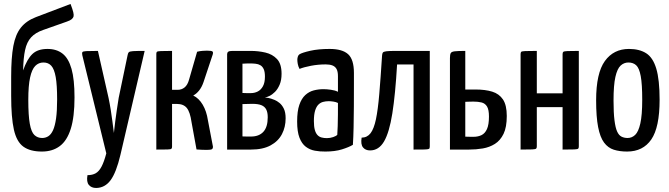

<svg xmlns="http://www.w3.org/2000/svg" viewBox="-20 -758 3390 973"><path d="M192.5 10Q132.9 10 98.6 -14.7Q64.3 -39.4 50.4 -100.9Q36.6 -162.5 36.6 -272.1V-369.4Q36.6 -465.8 47.6 -525Q58.6 -584.2 86 -618.3Q113.3 -652.5 161.6 -671.1L337.5 -737.9Q347.9 -710.6 351.2 -696.5Q354.5 -682.4 352.9 -675.1Q351.2 -667.6 343.4 -660.8Q335.6 -654.1 318.5 -648.4L198.3 -606Q159.5 -592.6 137.7 -568.8Q115.9 -545 107.2 -504.8Q98.4 -464.7 97.1 -401.2Q117.1 -458.3 144.1 -484.2Q171 -510 220.8 -510Q266.4 -510 296.8 -486.4Q327.2 -462.8 342.4 -409.2Q357.6 -355.6 357.6 -264.4Q357.6 -165.6 338.6 -105.1Q319.6 -44.7 282.7 -17.4Q245.9 10 192.5 10ZM193.6 -58.7Q210.7 -58.7 224.7 -67.5Q238.7 -76.4 248.7 -97.9Q258.6 -119.5 264.1 -157.6Q269.5 -195.7 269.5 -254.1Q269.5 -327.2 262.3 -367.6Q255.1 -408 240 -424.7Q225 -441.3 200.3 -441.3Q175.7 -441.3 158.6 -423.9Q141.5 -406.4 132.5 -365.3Q123.4 -324.2 123.4 -252Q123.4 -172.1 131.1 -130.2Q138.7 -88.3 154.6 -73.5Q170.5 -58.7 193.6 -58.7Z M467.5 194.6Q442.9 194.6 430.1 178.9Q417.3 163.2 423.3 129.6Q448 129.6 464.9 120.1Q481.8 110.6 494.5 86.5Q507.3 62.4 518.7 19.2L397.2 -477.7Q394.9 -488.8 397.2 -493.4Q399.5 -498 417.1 -499Q434.7 -500 476.2 -500L530.2 -261.5Q536.5 -231.3 541.4 -200.3Q546.2 -169.4 549.6 -142.9Q552.9 -116.5 555.1 -100.3Q557.3 -84.1 557.3 -84.1Q557.3 -84.1 559 -100.3Q560.6 -116.5 564 -142.6Q567.4 -168.7 571.9 -200.2Q576.4 -231.6 581.5 -262.2L626.2 -476.4Q628.2 -488.5 632.4 -493.1Q636.7 -497.7 654.5 -498.9Q672.3 -500 713.1 -500L590.2 27.2Q569.1 116.4 540.5 155.1Q511.9 193.9 467.5 194.6Z M1027.1 1.6Q1015 1.6 1002.5 1Q989.9 0.4 975.9 -0.6L950.6 -139.2Q943.4 -190.3 926.7 -210.8Q910 -231.3 876.3 -231.3H851.9V-14.5Q851.9 -7.2 848.6 -4.1Q845.3 -1 828.7 -0.5Q812 0 772.2 0V-485.5Q772.2 -492.8 775.4 -495.6Q778.7 -498.4 795.4 -499.2Q812 -500 851.9 -500V-302.8H880.2Q900.5 -302.8 915.5 -315Q930.5 -327.1 938 -354.2L978.9 -495.8Q993.3 -499.4 1005.8 -500.3Q1018.4 -501.3 1028.2 -501.3Q1050.5 -501.3 1056.2 -497.5Q1061.8 -493.7 1057.9 -481.5L1011.2 -341.4Q1002.4 -315.8 988.7 -298.9Q975 -282 959.2 -274Q987.9 -260.1 1007.3 -227.4Q1026.7 -194.8 1033.6 -148.5L1059.1 -15.2Q1059.5 -5.3 1053.7 -1.8Q1048 1.6 1027.1 1.6Z M1131 0V-483.5Q1131 -491.4 1136.5 -495.7Q1141.9 -500 1157.6 -500H1250.4Q1289 -500 1324.8 -491.7Q1360.6 -483.4 1383.7 -458.9Q1406.9 -434.4 1406.9 -384.3Q1406.9 -351.6 1397.2 -329Q1387.5 -306.3 1373.6 -292.4Q1359.8 -278.6 1345.5 -271.7Q1331.2 -264.9 1322.3 -263.6Q1330.3 -263.2 1338.9 -261.9Q1347.4 -260.5 1353.9 -258.1Q1360 -256.4 1371.6 -251.6Q1383.2 -246.9 1396.3 -236.4Q1409.3 -225.9 1418.4 -207.3Q1427.5 -188.7 1427.5 -158.6Q1427.5 -114.1 1408.8 -78.2Q1390 -42.2 1351 -21.1Q1312 0 1251.5 0ZM1252.4 -66.1Q1292.4 -66.1 1314.6 -90Q1336.8 -114 1336.8 -163.9Q1336.8 -188 1329.3 -202.9Q1321.9 -217.8 1305 -224.8Q1288.1 -231.8 1258.3 -231.8Q1243 -231.8 1230.4 -231.1Q1217.9 -230.5 1208.7 -230.5V-66.7Q1218.7 -66.1 1231.1 -66.1Q1243.5 -66.1 1252.4 -66.1ZM1208.7 -286.8Q1219.5 -286.1 1230 -286.1Q1240.5 -286.1 1251 -286.1Q1269.9 -286.1 1286 -294.2Q1302.1 -302.2 1312.4 -320.8Q1322.6 -339.3 1322.6 -369.7Q1322.6 -394.1 1316.4 -407.6Q1310.2 -421.1 1299.6 -427.3Q1288.9 -433.6 1275.2 -435Q1261.4 -436.5 1246.9 -436.5Q1238.5 -436.5 1229.6 -436.2Q1220.7 -435.8 1214.7 -435.5Q1208.7 -435.2 1208.7 -435.2Z M1628.9 10Q1601.2 10.4 1575.7 5.7Q1550.2 1.1 1529.9 -14.2Q1509.5 -29.5 1497.7 -60Q1485.8 -90.5 1485.8 -142.1Q1485.8 -194.2 1496.9 -226.5Q1508 -258.8 1527.1 -276.3Q1546.3 -293.8 1570.1 -299.9Q1594 -306.1 1619.1 -306.1Q1635.4 -306.1 1656.6 -303.2Q1677.9 -300.4 1692.6 -292.8Q1692.6 -292.8 1692.6 -306.8Q1692.6 -320.8 1692.6 -339.4Q1692.6 -358 1692.6 -372Q1692.6 -395.6 1685.5 -408.4Q1678.3 -421.1 1664.5 -426.4Q1650.8 -431.6 1630.6 -431.6Q1592.3 -431.6 1556.2 -424.7Q1520.1 -417.8 1497.9 -408.8Q1491.3 -421.3 1489 -433.8Q1486.8 -446.3 1486.8 -455.5Q1486.8 -463.1 1489.4 -471.1Q1492 -479.2 1497.6 -482.8Q1510.7 -491.1 1552 -500.6Q1593.3 -510 1650.5 -510Q1714.9 -510 1744.3 -483.2Q1773.6 -456.4 1773.6 -388.4V-334.7Q1773.6 -277.7 1773.3 -220.3Q1772.9 -162.9 1771.9 -112.6Q1770.9 -62.2 1768.3 -24.1Q1747.9 -11.9 1712.8 -1Q1677.7 10 1628.9 10ZM1636.5 -58Q1653 -58 1668.1 -63.2Q1683.1 -68.3 1689.2 -74.7Q1690.6 -91.4 1691.4 -119Q1692.3 -146.6 1692.5 -177.9Q1692.6 -209.2 1692.6 -236.2Q1682.7 -241.2 1669.4 -243.2Q1656.1 -245.2 1645.5 -245.2Q1630.5 -245.2 1616.9 -241.5Q1603.4 -237.9 1593 -227.3Q1582.7 -216.7 1576.7 -196.8Q1570.7 -176.9 1570.7 -144.4Q1570.7 -116.9 1575.4 -100Q1580 -83.1 1588.8 -73.7Q1597.6 -64.3 1609.9 -61.2Q1622.2 -58 1636.5 -58Z M1855.4 4.3Q1832.2 4.3 1819.7 -10.9Q1807.1 -26 1812.6 -60.4Q1840.7 -60.7 1857.8 -82.8Q1874.8 -104.8 1885.1 -153.2Q1895.3 -201.7 1902 -281.1Q1908.8 -360.6 1916.2 -476.5Q1916.8 -486.9 1920.3 -491.7Q1923.7 -496.4 1938.1 -498.2Q1952.5 -500 1985.8 -500H2158V-15.8Q2158 -10.2 2156.8 -6.7Q2155.7 -3.3 2148.6 -2Q2141.6 -0.6 2124.8 -0.3Q2108 0 2075.7 0V-431.3H1992.3Q1983.5 -279.6 1968.2 -183.2Q1952.9 -86.9 1926.3 -41.3Q1899.7 4.3 1855.4 4.3Z M2260.2 0V-463.7Q2260.2 -481 2264.1 -488.6Q2268 -496.1 2284.4 -498Q2300.7 -500 2337.9 -500V-304.4H2389.9Q2439.1 -304.4 2474.2 -293.6Q2509.4 -282.8 2528.8 -254.1Q2548.2 -225.3 2548.2 -170.3Q2548.2 -113.5 2531.9 -79.7Q2515.5 -46 2488 -28.7Q2460.5 -11.5 2426.6 -5.7Q2392.6 0 2356.9 0ZM2379.1 -64.7Q2402.6 -64.7 2420.1 -73.2Q2437.7 -81.7 2447.8 -103.9Q2457.9 -126.1 2457.9 -167.4Q2457.9 -202.4 2448.1 -218.3Q2438.4 -234.1 2420.8 -238.7Q2403.2 -243.2 2377.9 -243.2Q2374.7 -243.2 2368.2 -242.9Q2361.8 -242.6 2354.9 -242.6Q2348 -242.6 2342.9 -242.2Q2337.9 -241.9 2337.9 -241.9V-65.3Q2337.9 -65.3 2343 -65.3Q2348 -65.3 2355.3 -65Q2362.5 -64.7 2369.2 -64.7Q2375.9 -64.7 2379.1 -64.7Z M2618.2 0V-483.5Q2618.2 -491.8 2621.1 -495.1Q2624 -498.4 2641.4 -499.2Q2658.8 -500 2700.4 -500V-285H2831V-483.5Q2831 -491.8 2834.5 -495.1Q2838 -498.4 2855.4 -499.2Q2872.8 -500 2913.3 -500V-16.5Q2913.3 -8.2 2910.3 -4.9Q2907.4 -1.6 2890.4 -0.8Q2873.4 0 2831 0V-215H2700.4V-16.5Q2700.4 -8.2 2697.1 -4.9Q2693.7 -1.6 2676.8 -0.8Q2660 0 2618.2 0Z M3158 10Q3120.1 10 3090.6 0.7Q3061.2 -8.6 3041.1 -35.6Q3021.1 -62.6 3011.1 -114.1Q3001 -165.6 3001 -249.9Q3001 -387.4 3045.3 -448.7Q3089.5 -510 3167.4 -510Q3220.3 -510 3254.7 -488.1Q3289 -466.3 3305.8 -410.3Q3322.7 -354.2 3322.7 -252.5Q3322.7 -112.8 3280.7 -51.4Q3238.6 10 3158 10ZM3160.3 -58.7Q3182.3 -58.7 3198.9 -74.5Q3215.5 -90.3 3225 -132.3Q3234.6 -174.3 3234.6 -252Q3234.6 -331.8 3227 -372.5Q3219.4 -413.3 3204 -427.3Q3188.6 -441.3 3164.5 -441.3Q3142.2 -441.3 3125.1 -425.6Q3108 -409.9 3098.6 -368Q3089.2 -326.2 3089.2 -248.1Q3089.2 -186.6 3094 -148.6Q3098.7 -110.6 3107.5 -91.4Q3116.2 -72.2 3129.9 -65.4Q3143.5 -58.7 3160.3 -58.7Z"/></svg>

Font: Yanone Kaffeesatz ExtraLight
Style: Regular
Weight: 200
Designer: Yanone (Cyrillic: Daniel Pouzeot, Huerta Tipografica, and Cyreal)
Foundry: Yanone
Version: Version 2.003